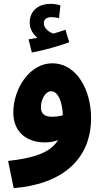

<svg xmlns="http://www.w3.org/2000/svg" viewBox="-20 -745 537 995"><path d="M145 -473C213 -485 289 -508 339 -526L319 -591C300 -584 279 -577 257 -571C234 -578 207 -598 207 -626C207 -644 222 -656 245 -656C260 -656 273 -654 286 -651L293 -717C279 -722 260 -725 240 -725C187 -725 134 -696 134 -627C134 -594 152 -567 174 -549C162 -547 148 -544 128 -541ZM51 230C302 210 452 81 452 -133C452 -276 380 -416 251 -417C133 -417 49 -285 49 -162C49 -57 122 -7 213 -7C238 -7 260 -11 281 -19C239 49 149 75 22 89ZM192 -189C192 -228 214 -272 245 -272C281 -272 302 -220 306 -148C286 -142 267 -140 249 -140C211 -140 192 -156 192 -189Z"/></svg>

Font: Noto Sans Arabic UI SmCn XBd
Style: Regular
Weight: 800
Width: 4
Designer: Monotype Design Team, Nadine Chahine and Nizar Qandah
Foundry: Monotype Imaging Inc.
Version: Version 2.010